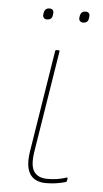

<svg xmlns="http://www.w3.org/2000/svg" viewBox="-49 -661 380 705"><g transform="rotate(5 141.0 -308.0)"><path d="M147 12Q121 12 103.5 0.5Q86 -11 79.5 -35.5Q73 -60 79 -98L139 -474Q140 -478 144 -478H151Q156 -478 155 -474L95 -99Q87 -47 102 -25.5Q117 -4 151 -4Q168 -4 184 -6Q200 -8 222 -15Q226 -16 225 -10L224 -4Q223 1 219 2Q201 7 183.5 9.5Q166 12 147 12ZM232 -587Q224 -587 220 -592Q216 -597 217 -604L218 -611Q220 -620 225 -624Q230 -628 238 -628Q246 -628 250 -623.5Q254 -619 253 -611L252 -604Q251 -595 245.5 -591Q240 -587 232 -587ZM99 -587Q91 -587 87 -592Q83 -597 84 -604L85 -611Q87 -620 92 -624Q97 -628 105 -628Q113 -628 117 -623.5Q121 -619 120 -611L119 -604Q118 -595 112.5 -591Q107 -587 99 -587Z"/></g></svg>

Font: Sofia Sans Hairline
Style: Italic
Weight: 1
Italic angle: -9°
Designer: Botio Nikoltchev, Ani Petrova
Foundry: lettersoup
Version: Version 4.102